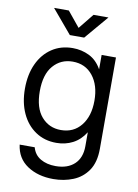

<svg xmlns="http://www.w3.org/2000/svg" viewBox="-100 -793 766 1068"><g transform="rotate(10 282.5 -259.0)"><path d="M277.3 210.9Q190.4 210.9 130.4 170.9Q70.3 130.9 60.5 54.7H145.5Q156.7 96.2 192.1 116.9Q227.5 137.7 277.3 137.7Q344.7 137.7 383.3 101.8Q421.9 65.9 421.9 0V-78.1H421.4Q393.1 -33.2 351.3 -11.7Q309.6 9.8 258.8 9.8Q191.9 9.8 141.4 -24.2Q90.8 -58.1 63 -118.4Q35.2 -178.7 35.2 -257.8Q35.2 -337.4 63 -397.7Q90.8 -458 141.4 -491.7Q191.9 -525.4 258.8 -525.4Q309.1 -525.4 352.3 -504.2Q395.5 -482.9 422.4 -435.1H422.9V-515.6H503.9V0Q503.9 76.2 472.4 122.6Q440.9 168.9 389.2 189.9Q337.4 210.9 277.3 210.9ZM271.5 -64.9Q343.3 -64.9 385.5 -117.7Q427.7 -170.4 427.7 -257.8Q427.7 -345.2 385.5 -398.2Q343.3 -451.2 271.5 -451.2Q204.6 -451.2 161.9 -401.9Q119.1 -352.5 119.1 -257.8Q119.1 -163.1 161.9 -114Q204.6 -64.9 271.5 -64.9ZM200.2 -727.5 270.5 -641.6 339.8 -727.5H423.8V-727.1L310.5 -593.8H229.5L117.2 -727.1V-727.5Z"/></g></svg>

Font: Inter Display
Style: Regular
Weight: 400
Designer: Rasmus Andersson
Foundry: rsms
Version: Version 4.001;git-9221beed3